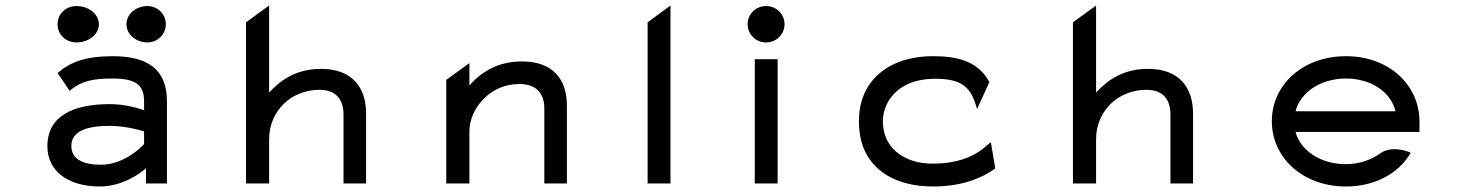

<svg xmlns="http://www.w3.org/2000/svg" viewBox="-20 -666 5302 697"><path d="M515 -512C552 -512 582 -541 582 -578C582 -615 552 -644 515 -644C474 -644 439 -615 439 -578C439 -541 474 -512 515 -512ZM258 -512C302 -512 339 -541 339 -578C339 -615 302 -644 258 -644C218 -644 189 -615 189 -578C189 -541 218 -512 258 -512ZM189 -401 233 -336 237 -340C277 -372 318 -381 389 -381C471 -381 503 -359 503 -298V-266C486 -272 435 -288 379 -288C247 -288 152 -246 152 -135C152 -46 226 11 342 11C422 11 486 -34 510 -55V0H586V-298C586 -409 523 -462 389 -462C290 -462 235 -440 193 -404ZM239 -136C239 -193 301 -209 379 -209C434 -209 487 -194 503 -189V-143C494 -133 431 -68 346 -68C280 -68 239 -89 239 -136Z M1309 -254C1309 -349 1258 -416 1146 -416C1057 -416 1000 -377 957 -330V-646L873 -585V0H957V-161C957 -216 980 -260 1011 -290C1039 -317 1084 -340 1139 -340C1201 -340 1227 -304 1227 -250V0H1309Z M2038 -283C2038 -378 1987 -443 1875 -443C1786 -443 1727 -404 1684 -356V-437L1600 -376V0H1684V-187C1684 -240 1710 -283 1741 -312C1769 -339 1811 -361 1866 -361C1928 -361 1956 -325 1956 -273V0H2038Z M2414 0V-646L2331 -585V0Z M2761 -512C2798 -512 2828 -541 2828 -578C2828 -615 2798 -644 2761 -644C2724 -644 2694 -615 2694 -578C2694 -541 2724 -512 2761 -512ZM2803 -451H2720V0H2803Z M3527 -270 3572 -369 3570 -371C3527 -449 3444 -462 3368 -462C3325 -462 3287 -456 3251 -444C3159 -411 3098 -338 3098 -226C3098 -192 3103 -160 3114 -131C3146 -48 3230 11 3368 11C3467 11 3541 -17 3591 -53L3593 -55L3577 -150L3547 -125C3507 -94 3448 -72 3368 -72C3340 -72 3315 -75 3292 -83C3228 -104 3185 -153 3185 -226C3185 -248 3190 -268 3199 -287C3224 -340 3282 -380 3374 -380C3461 -380 3501 -358 3523 -283Z M4311 -254C4311 -349 4260 -416 4148 -416C4059 -416 4002 -377 3959 -330V-646L3875 -585V0H3959V-161C3959 -216 3982 -260 4013 -290C4041 -317 4086 -340 4141 -340C4203 -340 4229 -304 4229 -250V0H4311Z M5133 -187V-225C5133 -356 5024 -462 4866 -462C4708 -462 4597 -357 4597 -226C4597 -95 4708 11 4866 11C4971 11 5055 -36 5098 -106L5101 -111L5096 -114C5096 -114 5032 -141 4989 -108C4956 -85 4913 -70 4866 -70C4775 -70 4701 -119 4683 -187ZM4683 -262C4700 -330 4774 -381 4866 -381C4958 -381 5030 -331 5046 -262Z"/></svg>

Font: Charger Monospace
Style: Regular
Weight: 400
Designer: Jasper
Foundry: Cannot Into Space Fonts
Version: Version 0.980